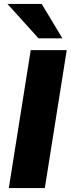

<svg xmlns="http://www.w3.org/2000/svg" viewBox="-20 -961 361 981"><path d="M25 0 137 -705H321L209 0ZM177 -765 18 -941H193L299 -765Z"/></svg>

Font: Nunito Sans Black
Style: Italic
Weight: 900
Italic angle: -9°
Designer: Vernon Adams
Foundry: Vernon Adams
Version: Version 3.006; ttfautohint (v1.8.3)